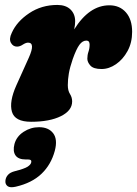

<svg xmlns="http://www.w3.org/2000/svg" viewBox="-20 -494 568 797"><path d="M50.5 -300.5Q34 -300.5 25.2 -316.5Q16.5 -332.5 29 -358Q50 -405 101.2 -439.2Q152.5 -473.5 218 -473.5Q253 -473.5 272.5 -454.8Q292 -436 292 -405.5Q292 -391.5 288 -372Q350.5 -472 434 -472Q477 -472 502.8 -442.5Q528.5 -413 528.5 -362Q528.5 -317 509.5 -282.2Q490.5 -247.5 461.5 -227.5Q432.5 -207.5 401.5 -207.5Q368 -207.5 355.2 -221.8Q342.5 -236 342.5 -250.5Q342.5 -265.5 347.2 -279.2Q352 -293 352 -309Q352 -325.5 338.5 -325.5Q322.5 -325.5 309.8 -308.2Q297 -291 282 -249Q270 -214 265.8 -189.2Q261.5 -164.5 261.5 -140.5Q261.5 -118 270.5 -103.8Q279.5 -89.5 279.5 -73Q279.5 -35 232.8 -11.8Q186 11.5 109 11.5Q41.5 11.5 29.5 -30.2Q17.5 -72 48 -140L100 -255.5Q127.5 -317 96.5 -317Q87.5 -317 75 -309Q62.5 -300.5 50.5 -300.5ZM87 168Q56 168 44.2 150.8Q32.5 133.5 40 104Q48.5 72.5 78 53.2Q107.5 34 142 34Q181.5 34 200.8 59.2Q220 84.5 207.5 132Q192 189.5 152.2 227.5Q112.5 265.5 45.5 281Q21.5 286.5 11.2 278.5Q1 270.5 2.5 256Q3.5 243 12.8 232.2Q22 221.5 42 216.5Q81.5 206.5 94.5 198Q107.5 189.5 109.5 180.5Q113 168 96.5 168Z"/></svg>

Font: Fraunces 72pt S100 Black
Style: Italic
Weight: 900
Italic angle: -16°
Version: Version 1.000; ttfautohint (v1.8.3)